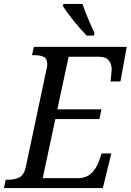

<svg xmlns="http://www.w3.org/2000/svg" viewBox="-40 -951 661 971"><path d="M-20 0 -11 -42H1Q34 -42 58 -54Q82 -66 91 -109L194 -595Q199 -612 199 -625Q199 -656 180 -664Q161 -672 134 -672H122L131 -714H601L569 -539H519Q520 -544 521 -557Q522 -570 523.5 -583Q525 -596 525 -599Q525 -626 510.5 -645Q496 -664 460 -664H307L250 -398H473L463 -349H240L176 -50H353Q396 -50 421.5 -74.5Q447 -99 459 -132L474 -175H523L480 0ZM398 -771Q368 -802 333.5 -844.5Q299 -887 278 -921L281 -931H377Q387 -901 405 -858Q423 -815 438 -784L435 -771Z"/></svg>

Font: Noto Serif SemiCondensed
Style: Italic
Weight: 400
Width: 4
Italic angle: -12°
Designer: Monotype Design Team
Foundry: Monotype Imaging Inc.
Version: Version 2.013